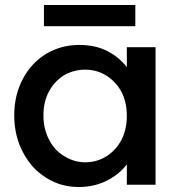

<svg xmlns="http://www.w3.org/2000/svg" viewBox="-20 -740 718 769"><path d="M37 -278C37 -278 37 -278 37 -278C37 -223 49 -173 72 -130C95 -86 126 -52 165 -28C204 -3 248 9 295 9C295 9 295 9 295 9C338 9 376 0 409 -17C442 -34 469 -56 488 -82C488 -82 488 0 488 0C488 0 603 0 603 0C603 0 603 -551 603 -551C603 -551 488 -551 488 -551C488 -551 488 -471 488 -471C488 -471 488 -471 488 -471C469 -496 443 -518 411 -535C378 -552 340 -560 297 -560C297 -560 297 -560 297 -560C249 -560 205 -548 166 -525C126 -501 95 -468 72 -425C49 -382 37 -333 37 -278ZM488 -276C488 -276 488 -276 488 -276C488 -238 480 -205 465 -177C449 -148 428 -127 403 -112C378 -97 350 -90 321 -90C321 -90 321 -90 321 -90C292 -90 265 -98 240 -113C214 -128 193 -149 178 -178C162 -207 154 -240 154 -278C154 -278 154 -278 154 -278C154 -316 162 -349 178 -377C193 -404 214 -425 239 -440C264 -454 292 -461 321 -461C321 -461 321 -461 321 -461C350 -461 378 -454 403 -439C428 -424 449 -403 465 -375C480 -347 488 -314 488 -276ZM156 -720C156 -720 156 -635 156 -635C156 -635 522 -635 522 -635C522 -635 522 -720 522 -720C522 -720 156 -720 156 -720Z"/></svg>

Font: Girnar Poppins
Style: Medium
Weight: 500
Designer: Ninad Kale (Devanagari), Jonny Pinhorn (Latin)
Foundry: Indian Type Foundry
Version: ""